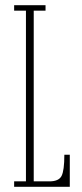

<svg xmlns="http://www.w3.org/2000/svg" viewBox="-20 -720 316 740"><path d="M34.5 0V-21H80V-679H34.5V-700H155.5V-679H110V-21H170.5Q206.5 -21 217.2 -41.8Q228 -62.5 228 -123.5H249V0Z"/></svg>

Font: Imbue 50pt Thin
Style: Regular
Weight: 100
Designer: Tyler Finck
Foundry: Etcetera Type Company
Version: Version 1.102; ttfautohint (v1.8.3)